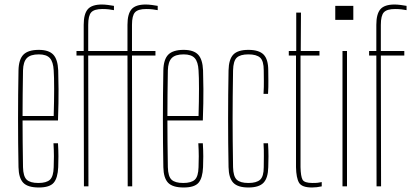

<svg xmlns="http://www.w3.org/2000/svg" viewBox="-20 -826 1832 851"><path d="M217 -191H237Q239 -159 239 -133Q239 -107 238 -85Q236 -37 218 -16Q200 5 152 5Q103 5 83 -16Q63 -37 62 -85Q58 -300 62 -514Q63 -563 84 -584Q105 -605 152 -605Q196 -605 216 -584Q236 -563 238 -514Q239 -487 239.5 -431Q240 -375 237 -292H80Q80 -246 80.5 -196.5Q81 -147 82 -85Q83 -44 98.5 -29.5Q114 -15 150 -15Q186 -15 201.5 -29.5Q217 -44 218 -85Q219 -108 219 -133.5Q219 -159 217 -191ZM152 -585Q115 -585 99 -568.5Q83 -552 82 -514Q81 -455 80.5 -406.5Q80 -358 80 -312H218Q220 -379 220 -432.5Q220 -486 218 -514Q216 -552 201 -568.5Q186 -585 152 -585Z M352 0 351 -580H319V-600H351V-716Q351 -764 369 -785Q387 -806 432 -806Q443 -806 459 -804Q475 -802 485 -800V-781Q475 -783 462.5 -784.5Q450 -786 434 -786Q398 -786 384.5 -771.5Q371 -757 371 -716V-600H545V-716Q545 -764 563 -785Q581 -806 626 -806Q637 -806 653 -804Q669 -802 679 -800V-781Q669 -783 656.5 -784.5Q644 -786 628 -786Q592 -786 578.5 -771.5Q565 -757 565 -716V-600H669V-580H565L566 0H546L545 -580H371L372 0Z M859 -191H879Q881 -159 881 -133Q881 -107 880 -85Q878 -37 860 -16Q842 5 794 5Q745 5 725 -16Q705 -37 704 -85Q700 -300 704 -514Q705 -563 726 -584Q747 -605 794 -605Q838 -605 858 -584Q878 -563 880 -514Q881 -487 881.5 -431Q882 -375 879 -292H722Q722 -246 722.5 -196.5Q723 -147 724 -85Q725 -44 740.5 -29.5Q756 -15 792 -15Q828 -15 843.5 -29.5Q859 -44 860 -85Q861 -108 861 -133.5Q861 -159 859 -191ZM794 -585Q757 -585 741 -568.5Q725 -552 724 -514Q723 -455 722.5 -406.5Q722 -358 722 -312H860Q862 -379 862 -432.5Q862 -486 860 -514Q858 -552 843 -568.5Q828 -585 794 -585Z M993 -85Q989 -300 993 -514Q994 -563 1014 -584Q1034 -605 1081 -605Q1128 -605 1148.5 -584Q1169 -563 1169 -514Q1169 -493 1169.5 -467.5Q1170 -442 1168 -410H1148Q1150 -442 1149.5 -467Q1149 -492 1149 -514Q1149 -556 1133 -570.5Q1117 -585 1081 -585Q1045 -585 1029.5 -570.5Q1014 -556 1013 -514Q1012 -451 1011.5 -399Q1011 -347 1011 -299.5Q1011 -252 1011.5 -200Q1012 -148 1013 -85Q1014 -44 1029.5 -29.5Q1045 -15 1081 -15Q1117 -15 1133 -29.5Q1149 -44 1149 -85Q1149 -108 1149.5 -134Q1150 -160 1148 -191H1168Q1170 -159 1170 -133Q1170 -107 1169 -85Q1168 -37 1148 -16Q1128 5 1081 5Q1034 5 1014 -16Q994 -37 993 -85Z M1363 5Q1318 5 1305.5 -16Q1293 -37 1292 -85V-580H1260V-600H1293V-770H1314L1313 -600H1396V-580H1312V-85Q1313 -44 1321 -29.5Q1329 -15 1365 -15Q1381 -15 1388.5 -16Q1396 -17 1406 -19V0Q1384 5 1363 5Z M1466 -738V-800H1546V-738ZM1498 0V-600H1518V0Z M1649 0 1648 -580H1616V-600H1648V-716Q1648 -764 1666 -785Q1684 -806 1729 -806Q1740 -806 1756 -804Q1772 -802 1782 -800V-781Q1772 -783 1759.5 -784.5Q1747 -786 1731 -786Q1695 -786 1681.5 -771.5Q1668 -757 1668 -716V-600H1772V-580H1668L1669 0Z"/></svg>

Font: Big Shoulders Display Thin
Style: Regular
Weight: 100
Designer: Patric King
Foundry: XO Type Co
Version: Version 1.000; ttfautohint (v1.8.2)